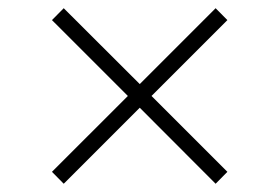

<svg xmlns="http://www.w3.org/2000/svg" viewBox="-20 -519 684 470"><path d="M507.8 -69.2 536.6 -98.4 350.9 -284.1 536.6 -469.8 507.8 -498.9 322.1 -313.2 136 -498.9 107.2 -469.8 293 -284.1 107.2 -98.4 136 -69.2 322.1 -255.3Z"/></svg>

Font: Karasuma Gothic
Style: Thin
Weight: 200
Designer: Rasmus Andersson / Ryoko Ishizuka
Foundry: rsms
Version: Version 1.00